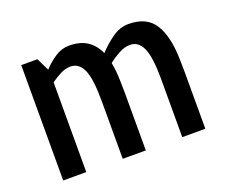

<svg xmlns="http://www.w3.org/2000/svg" viewBox="-90 -645 920 782"><g transform="rotate(-20 370.0 -254.0)"><path d="M678 -250V0H578V-250Q578 -348 560 -387Q542 -426 506 -426Q482 -426 456.5 -412Q431 -398 411 -382Q418 -347 419 -302L420 -250V0H320V-250Q320 -348 302 -387Q284 -426 248 -426Q226 -426 203.5 -414.5Q181 -403 162 -389V0H62V-500H132L159 -445Q182 -470 210.5 -489Q239 -508 271 -508H272Q319 -508 349.5 -488Q380 -468 397 -430Q422 -458 456.5 -483Q491 -508 529 -508Q608 -508 641.5 -454.5Q675 -401 677 -302Z"/></g></svg>

Font: Epunda Sans Medium
Style: Regular
Weight: 500
Designer: Simon Atzbach
Foundry: typofactur
Version: Version 2.204; ttfautohint (v1.8.4.7-5d5b)